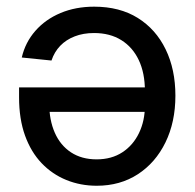

<svg xmlns="http://www.w3.org/2000/svg" viewBox="-20 -561 600 590"><path d="M269.5 -540.5Q347.7 -540.5 403.3 -505.9Q459 -471.2 489 -409.4Q519 -347.7 519 -267.1Q519 -186 488.5 -123.5Q458 -61 403.6 -25.6Q349.1 9.8 277.3 9.8Q227.5 9.8 184.1 -7.8Q140.6 -25.4 107.9 -59.6Q75.2 -93.8 56.9 -144.5Q38.6 -195.3 38.6 -261.7V-292.5H467.3V-217.3H88.9L131.3 -242.7Q131.3 -191.9 148.4 -153.1Q165.5 -114.3 198.2 -92.8Q231 -71.3 276.9 -71.3Q322.8 -71.3 356 -93Q389.2 -114.7 407.2 -152.3Q425.3 -189.9 425.3 -236.8V-281.7Q425.3 -336.4 406.5 -376.2Q387.7 -416 352.8 -437.7Q317.9 -459.5 269 -459.5Q235.8 -459.5 209.5 -449.2Q183.1 -439 165 -420.2Q147 -401.4 138.2 -375L46.9 -384.3Q57.6 -430.7 88.6 -466.1Q119.6 -501.5 166 -521Q212.4 -540.5 269.5 -540.5Z"/></svg>

Font: Inter Cardless Tabular
Style: Regular
Weight: 400
Designer: Rasmus Andersson
Foundry: rsms
Version: Version 4.000;git-4fc901f